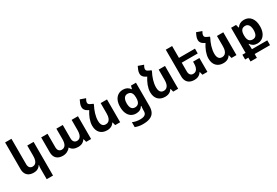

<svg xmlns="http://www.w3.org/2000/svg" viewBox="85 -2079 5267 3646"><g transform="rotate(-30 2718.0 -255.5)"><path d="M555 239H416V-1Q416 -18 418 -34.5Q420 -51 424 -68H417Q403 -45 382.5 -27Q362 -9 333.5 0.5Q305 10 268 10Q209 10 167 -11.5Q125 -33 103 -74.5Q81 -116 81 -176V-760H220V-204Q220 -154 243 -127.5Q266 -101 306 -101Q342 -101 366.5 -120.5Q391 -140 403.5 -178Q416 -216 416 -272V-499H555Z M908 9Q819 9 770.5 -38Q722 -85 722 -174V-500H861V-205Q861 -154 884.5 -128Q908 -102 946 -102Q999 -102 1027 -144.5Q1055 -187 1055 -272V-500H1195V-205Q1195 -171 1206 -148Q1217 -125 1236.5 -113.5Q1256 -102 1281 -102Q1315 -102 1339 -121Q1363 -140 1376 -178Q1389 -216 1389 -272V-500H1528V0H1420L1403 -67H1395Q1382 -45 1360.5 -27.5Q1339 -10 1310 -0.5Q1281 9 1243 9Q1186 9 1144.5 -11Q1103 -31 1080 -71H1073Q1052 -37 1006.5 -14Q961 9 908 9Z M1772 -495 1902 -557V-541Q1882 -503 1865.5 -464Q1849 -425 1837.5 -386Q1826 -347 1819.5 -308.5Q1813 -270 1813 -234Q1813 -187 1825 -157.5Q1837 -128 1859 -114.5Q1881 -101 1912 -101Q1948 -101 1973.5 -120.5Q1999 -140 2012.5 -178Q2026 -216 2026 -272V-500H2165V0H2056L2039 -68H2031Q2018 -45 1996 -27Q1974 -9 1944.5 0.5Q1915 10 1878 10Q1781 10 1726 -47.5Q1671 -105 1671 -208Q1671 -245 1679 -282Q1687 -319 1700.5 -355.5Q1714 -392 1732.5 -427Q1751 -462 1772 -495ZM1902 -557 1774 -492 1738 -511Q1707 -528 1689 -554.5Q1671 -581 1671 -611Q1671 -634 1674.5 -652.5Q1678 -671 1686 -690L1717 -760L1833 -719L1812 -677Q1808 -668 1805.5 -657.5Q1803 -647 1803 -636Q1803 -617 1814.5 -603.5Q1826 -590 1859 -576Z M2523 249Q2479 249 2439.5 241.5Q2400 234 2358 219V111Q2394 126 2435 135Q2476 144 2526 144Q2574 144 2604 132.5Q2634 121 2647.5 99.5Q2661 78 2661 48V27Q2661 7 2662.5 -16Q2664 -39 2668 -68H2659Q2637 -30 2600.5 -10.5Q2564 9 2514 9Q2450 9 2404 -22.5Q2358 -54 2333.5 -112Q2309 -170 2309 -249Q2309 -331 2334 -389Q2359 -447 2406 -478.5Q2453 -510 2518 -510Q2568 -510 2605 -491Q2642 -472 2667 -434H2674L2691 -500H2800V12Q2800 91 2772 143.5Q2744 196 2683 222.5Q2622 249 2523 249ZM2553 -102Q2580 -102 2600.5 -111.5Q2621 -121 2634.5 -139.5Q2648 -158 2654.5 -185Q2661 -212 2661 -248V-256Q2661 -303 2650 -334.5Q2639 -366 2615 -382.5Q2591 -399 2552 -399Q2520 -399 2497.5 -381.5Q2475 -364 2463 -330.5Q2451 -297 2451 -248Q2451 -175 2476.5 -138.5Q2502 -102 2553 -102Z M3044 -495 3174 -557V-541Q3154 -503 3137.5 -464Q3121 -425 3109.5 -386Q3098 -347 3091.5 -308.5Q3085 -270 3085 -234Q3085 -187 3097 -157.5Q3109 -128 3131 -114.5Q3153 -101 3184 -101Q3220 -101 3245.5 -120.5Q3271 -140 3284.5 -178Q3298 -216 3298 -272V-500H3437V0H3328L3311 -68H3303Q3290 -45 3268 -27Q3246 -9 3216.5 0.5Q3187 10 3150 10Q3053 10 2998 -47.5Q2943 -105 2943 -208Q2943 -245 2951 -282Q2959 -319 2972.5 -355.5Q2986 -392 3004.5 -427Q3023 -462 3044 -495ZM3174 -557 3046 -492 3010 -511Q2979 -528 2961 -554.5Q2943 -581 2943 -611Q2943 -634 2946.5 -652.5Q2950 -671 2958 -690L2989 -760L3105 -719L3084 -677Q3080 -668 3077.5 -657.5Q3075 -647 3075 -636Q3075 -617 3086.5 -603.5Q3098 -590 3131 -576Z M4078 -304V0H3969L3952 -68H3944Q3931 -45 3909 -27Q3887 -9 3857.5 0.5Q3828 10 3791 10Q3732 10 3690 -11.5Q3648 -33 3626 -74.5Q3604 -116 3604 -176V-760H3743V-204Q3743 -154 3766 -127.5Q3789 -101 3829 -101Q3865 -101 3889.5 -120.5Q3914 -140 3926.5 -178Q3939 -216 3939 -272V-304ZM3671 -500H4094V-395H3671Z M4322 -495 4452 -557V-541Q4432 -503 4415.5 -464Q4399 -425 4387.5 -386Q4376 -347 4369.5 -308.5Q4363 -270 4363 -234Q4363 -187 4375 -157.5Q4387 -128 4409 -114.5Q4431 -101 4462 -101Q4498 -101 4523.5 -120.5Q4549 -140 4562.5 -178Q4576 -216 4576 -272V-500H4715V0H4606L4589 -68H4581Q4568 -45 4546 -27Q4524 -9 4494.5 0.5Q4465 10 4428 10Q4331 10 4276 -47.5Q4221 -105 4221 -208Q4221 -245 4229 -282Q4237 -319 4250.5 -355.5Q4264 -392 4282.5 -427Q4301 -462 4322 -495ZM4452 -557 4324 -492 4288 -511Q4257 -528 4239 -554.5Q4221 -581 4221 -611Q4221 -634 4224.5 -652.5Q4228 -671 4236 -690L4267 -760L4383 -719L4362 -677Q4358 -668 4355.5 -657.5Q4353 -647 4353 -636Q4353 -617 4364.5 -603.5Q4376 -590 4409 -576Z M4886 239V155H4816V50H4886V-500H4995L5012 -432H5019Q5044 -470 5081.5 -490Q5119 -510 5169 -510Q5267 -510 5322 -440.5Q5377 -371 5377 -250Q5377 -172 5352.5 -114Q5328 -56 5282 -23.5Q5236 9 5171 9Q5122 9 5086 -10.5Q5050 -30 5027 -67H5019Q5022 -38 5023.5 -14.5Q5025 9 5025 30V50H5362V155H5025V239ZM5133 -102Q5185 -102 5210.5 -139Q5236 -176 5236 -249Q5236 -297 5224 -330.5Q5212 -364 5190 -381.5Q5168 -399 5136 -399Q5078 -399 5052 -362.5Q5026 -326 5026 -255V-247Q5026 -197 5038 -165Q5050 -133 5074 -117.5Q5098 -102 5133 -102Z"/></g></svg>

Font: Noto Sans Armenian
Style: Regular
Weight: 400
Designer: Monotype Design Team
Foundry: Monotype Imaging Inc.
Version: Version 2.007